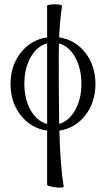

<svg xmlns="http://www.w3.org/2000/svg" viewBox="-20 -596 491 889"><path d="M274.9 269Q272.5 272.9 255.4 272.7Q238.3 272.5 218.3 268.3Q198.2 264.2 198.2 259.8V8.8Q123.5 -2 76.2 -62Q28.8 -122.1 28.8 -207Q28.8 -292 76.2 -352.1Q123.5 -412.1 198.2 -422.9V-568.8Q198.2 -573.2 215.6 -575.2Q232.9 -577.1 250.2 -575.2Q267.6 -573.2 267.1 -568.8Q256.8 -495.6 253.9 -422.9Q327.6 -412.1 374.8 -352.1Q421.9 -292 421.9 -207Q421.9 -122.6 375.2 -62.5Q328.6 -2.4 254.9 8.8Q259.3 173.3 274.9 269ZM92.8 -208Q92.8 -136.7 122.1 -85.4Q151.4 -34.2 198.2 -22V-395Q151.4 -382.8 122.1 -331.3Q92.8 -279.8 92.8 -208ZM252 -334Q252 -178.2 253.9 -22Q299.8 -35.6 328.4 -86.7Q356.9 -137.7 356.9 -208Q356.9 -279.3 328.1 -330.8Q299.3 -382.3 252.9 -395Q252 -375 252 -334Z"/></svg>

Font: Junicode SmCond Light
Style: Regular
Weight: 300
Width: 4
Designer: Peter S. Baker
Version: Version 2.206